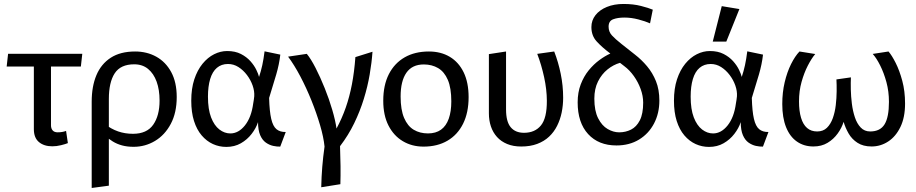

<svg xmlns="http://www.w3.org/2000/svg" viewBox="-20 -719 4577 959"><path d="M241.3 11.8Q200 11.8 174.5 -9.4Q149.1 -30.7 149.1 -73.9V-403.1L234.7 -416.2V-93.2Q234.7 -77.1 243 -67.6Q251.3 -58.1 267.8 -58.1Q291.8 -58.1 310 -65.1L319 -4.2Q307.6 0.6 285.1 6.2Q262.6 11.8 241.3 11.8ZM13.3 -386.7 20.4 -450.3H391L383.9 -386.7Z M438 219.9V-210.9Q438 -287.5 461.6 -343.6Q485.2 -399.6 533.3 -430.7Q581.4 -461.8 654.9 -461.8Q713.8 -461.8 760.8 -435.7Q807.8 -409.6 835.2 -358.9Q862.7 -308.1 862.7 -234.5Q862.7 -155.9 833 -100.2Q803.4 -44.4 754.3 -15.1Q705.2 14.3 647.4 14.3Q615.5 14.3 589.9 7.4Q564.3 0.5 543.2 -12.5Q522.2 -25.5 501.3 -43.7V-100.6Q535.3 -74.6 569.8 -62.7Q604.3 -50.7 644.2 -50.7Q713.3 -50.7 745.2 -96Q777 -141.3 777 -216.6Q777 -270.7 762.3 -311.2Q747.6 -351.6 719.6 -374.7Q691.5 -397.8 650.5 -397.8Q582.4 -397.8 553 -352.9Q523.7 -308 523.7 -224.5V208.4Z M1110.3 14.8Q1075 14.8 1043.5 0.5Q1011.9 -13.9 987.4 -42.6Q962.8 -71.3 949 -114.7Q935.3 -158.1 935.3 -216Q935.3 -276.6 950.5 -322.7Q965.8 -368.9 991.6 -400.5Q1017.5 -432.1 1049.4 -448.1Q1081.3 -464.1 1114.6 -464.1Q1154.7 -464.1 1183.3 -449.4Q1211.8 -434.7 1230.8 -413.4Q1249.8 -392 1260.2 -370.4Q1270.6 -348.9 1273.9 -334.8Q1283.4 -363 1290 -393.2Q1296.6 -423.5 1301.5 -462.6L1380.1 -446.2Q1374.6 -397.7 1359.8 -347.2Q1345 -296.8 1324.2 -229.8Q1326 -162.8 1334.7 -125.4Q1343.3 -88.1 1361.2 -73.5Q1379.1 -59 1407.2 -59.7L1379.8 13.3Q1363.7 13.8 1344.5 9.7Q1325.4 5.5 1307.8 -6.8Q1290.3 -19.1 1279.6 -43.8Q1268.9 -68.5 1268.8 -109Q1259 -78.8 1236.9 -50.2Q1214.9 -21.5 1183.1 -3.4Q1151.4 14.8 1110.3 14.8ZM1130.5 -52.5Q1171.3 -52.5 1203.4 -92.6Q1235.5 -132.8 1244.7 -202.1Q1246.2 -210.8 1247.7 -220.2Q1249.2 -229.6 1249.9 -238.1Q1251.6 -264 1241.8 -291.9Q1232 -319.8 1213.6 -344.2Q1195.2 -368.6 1171.1 -384Q1147 -399.4 1118.7 -399.4Q1085.9 -399.4 1063.3 -380.2Q1040.8 -361.1 1029.8 -324.4Q1018.7 -287.6 1018.7 -236Q1018.7 -173.4 1034.3 -132.7Q1050 -92 1075.8 -72.2Q1101.5 -52.5 1130.5 -52.5Z M1418.9 -436.1 1512.4 -450Q1532.9 -425.2 1556.4 -379.3Q1579.9 -333.4 1601.9 -278.6Q1624 -223.9 1639.6 -170.3Q1655.3 -116.7 1660.8 -77Q1688.4 -128.3 1707.1 -182Q1725.8 -235.6 1737.7 -297.4Q1749.6 -359.2 1755.1 -433.8L1840.5 -460.6Q1836.8 -406.6 1826.5 -346.8Q1816.3 -286.9 1797.2 -225.1Q1778.2 -163.3 1749.2 -103.5Q1720.3 -43.7 1678.4 11.1Q1680.4 62.3 1680.9 110.6Q1681.4 159 1680.1 201L1584.5 216.3Q1585.7 162.5 1589.7 113.7Q1593.7 64.8 1601 13.1Q1596.3 -34.3 1578.6 -94.1Q1561 -154 1535.7 -216.9Q1510.4 -279.7 1480.2 -337.2Q1449.9 -394.6 1418.9 -436.1Z M2095.4 13.3Q2037.5 13.3 1992.1 -13.8Q1946.6 -40.8 1920.4 -92Q1894.3 -143.1 1894.3 -215.7Q1894.3 -293.7 1922.3 -348.6Q1950.4 -403.5 2001.4 -432.7Q2052.3 -461.8 2122.2 -461.8Q2182.3 -461.8 2226.8 -435.1Q2271.3 -408.4 2296 -357.5Q2320.6 -306.6 2320.6 -233.7Q2320.6 -156.7 2293.1 -101.2Q2265.5 -45.7 2215 -16.2Q2164.5 13.3 2095.4 13.3ZM2117.7 -52.6Q2156.7 -52.6 2182.7 -71.2Q2208.6 -89.9 2221.4 -126.1Q2234.2 -162.3 2234.2 -212.7Q2234.2 -279.6 2216.8 -320.1Q2199.4 -360.6 2168.3 -378.9Q2137.2 -397.1 2096.7 -397.1Q2038.8 -397.1 2009.9 -355.7Q1981 -314.4 1981 -236.7Q1981 -170.9 1998.4 -130Q2015.8 -89.2 2046.5 -70.9Q2077.2 -52.6 2117.7 -52.6Z M2583.2 12.8Q2543.4 12.8 2513.1 0.2Q2482.8 -12.3 2462.4 -34.9Q2442.1 -57.5 2432 -87.6Q2421.9 -117.7 2421.9 -152.7V-448.7L2507.6 -461.8V-172.3Q2507.6 -111.6 2530.7 -83.7Q2553.8 -55.7 2597.3 -55.7Q2651.7 -55.7 2681.8 -92.4Q2711.9 -129.1 2711.4 -216Q2711.2 -272 2697.8 -333.5Q2684.4 -395 2663.4 -450L2748.1 -461.8Q2768.6 -409.4 2780.7 -350.3Q2792.8 -291.2 2792.8 -230.9Q2792.8 -193 2785.5 -157.2Q2778.1 -121.5 2762.6 -90.5Q2747.2 -59.6 2722.6 -36.5Q2698.1 -13.4 2663.4 -0.3Q2628.7 12.8 2583.2 12.8Z M3059.1 7.5Q2969.7 7.5 2917.5 -49.4Q2865.3 -106.4 2865.3 -207.9Q2865.3 -257.5 2880.6 -297.5Q2895.9 -337.5 2920.4 -367.6Q2945 -397.7 2973.6 -418.8Q3002.2 -439.8 3028.5 -451.5Q2986.2 -483.5 2960.1 -512.2Q2933.9 -540.8 2933.9 -583.7Q2933.9 -617 2954.2 -643.2Q2974.6 -669.4 3011.1 -684.3Q3047.6 -699.2 3094.3 -699.2Q3143.3 -699.2 3181.5 -689.3Q3219.7 -679.5 3240.5 -670.7L3226.8 -602.4Q3204.1 -612.6 3168.5 -622Q3132.9 -631.3 3098.5 -631.3Q3065.4 -631.3 3042.6 -622.7Q3019.8 -614.1 3019.8 -585.8Q3019.8 -560.2 3036.6 -542Q3053.4 -523.7 3084.5 -499.2L3151.6 -446.2Q3184.3 -420.9 3211.8 -388.2Q3239.4 -355.5 3256.4 -313.5Q3273.4 -271.5 3273.4 -216.5Q3273.4 -153.2 3246.8 -102.3Q3220.2 -51.4 3171.9 -21.9Q3123.7 7.5 3059.1 7.5ZM3072.5 -58Q3104.8 -58 3132 -71.7Q3159.2 -85.4 3175.8 -117.9Q3192.5 -150.5 3192.5 -206.4Q3192.5 -240 3179.9 -274.4Q3167.4 -308.9 3146 -339Q3124.6 -369.1 3098.1 -388.7L3076.8 -405.2Q3043.5 -395.7 3014.4 -372.2Q2985.2 -348.7 2966.9 -312.1Q2948.6 -275.5 2948.6 -226.3Q2948.6 -165.6 2967.5 -128.4Q2986.4 -91.1 3015.1 -74.6Q3043.8 -58 3072.5 -58Z M3521.3 14.8Q3486 14.8 3454.5 0.5Q3422.9 -13.9 3398.4 -42.6Q3373.8 -71.3 3360 -114.7Q3346.3 -158.1 3346.3 -216Q3346.3 -276.6 3361.5 -322.7Q3376.8 -368.9 3402.6 -400.5Q3428.5 -432.1 3460.4 -448.1Q3492.3 -464.1 3525.6 -464.1Q3565.7 -464.1 3594.3 -449.4Q3622.8 -434.7 3641.8 -413.4Q3660.8 -392 3671.2 -370.4Q3681.6 -348.9 3684.9 -334.8Q3694.4 -363 3701 -393.2Q3707.6 -423.5 3712.5 -462.6L3791.1 -446.2Q3785.6 -397.7 3770.8 -347.2Q3756 -296.8 3735.2 -229.8Q3737 -162.8 3745.7 -125.4Q3754.3 -88.1 3772.2 -73.5Q3790.1 -59 3818.2 -59.7L3790.8 13.3Q3774.7 13.8 3755.5 9.7Q3736.4 5.5 3718.8 -6.8Q3701.3 -19.1 3690.6 -43.8Q3679.9 -68.5 3679.8 -109Q3670 -78.8 3647.9 -50.2Q3625.9 -21.5 3594.1 -3.4Q3562.4 14.8 3521.3 14.8ZM3541.5 -52.5Q3582.3 -52.5 3614.4 -92.6Q3646.5 -132.8 3655.7 -202.1Q3657.2 -210.8 3658.7 -220.2Q3660.2 -229.6 3660.9 -238.1Q3662.6 -264 3652.8 -291.9Q3643 -319.8 3624.6 -344.2Q3606.2 -368.6 3582.1 -384Q3558 -399.4 3529.7 -399.4Q3496.9 -399.4 3474.3 -380.2Q3451.8 -361.1 3440.8 -324.4Q3429.7 -287.6 3429.7 -236Q3429.7 -173.4 3445.3 -132.7Q3461 -92 3486.8 -72.2Q3512.5 -52.5 3541.5 -52.5ZM3540 -511.1 3585 -688.3 3673.1 -673.8 3607.7 -511.1Z M4042.8 12.6Q3995.5 12.6 3960.3 -12Q3925.1 -36.5 3906.2 -83.9Q3887.3 -131.4 3887.3 -199.1Q3887.3 -257.4 3899.3 -308.1Q3911.3 -358.9 3931.1 -398.8Q3951 -438.6 3973.3 -461.8L4052 -449.2Q4033.7 -427.7 4015.1 -391.7Q3996.4 -355.6 3983.7 -310.1Q3970.9 -264.6 3970.9 -212.5Q3970.9 -164.5 3981 -130.8Q3991.1 -97 4011.2 -79.7Q4031.2 -62.4 4061.5 -62.4Q4091.6 -62.4 4110.3 -80.7Q4129.1 -99.1 4139.8 -129Q4150.4 -158.9 4154.5 -193.9Q4158.6 -228.9 4158.9 -262.7Q4159.3 -296.4 4157.8 -322.3L4230.1 -332.6Q4228.9 -307.2 4229.6 -272.5Q4230.4 -237.7 4234.9 -201.1Q4239.5 -164.4 4250 -133Q4260.4 -101.6 4279.1 -82Q4297.7 -62.4 4326.5 -62.4Q4376.3 -62.4 4398.2 -98Q4420.1 -133.6 4420.1 -210.2Q4420.1 -262.3 4407.5 -308.8Q4394.8 -355.3 4376.3 -392.1Q4357.8 -429 4339 -449.7L4417.9 -461.8Q4434.4 -442.9 4453.6 -405Q4472.8 -367.1 4486.7 -315.3Q4500.6 -263.6 4500.6 -201.7Q4500.6 -132.6 4477.4 -84.7Q4454.1 -36.8 4416.1 -12.1Q4378.2 12.6 4333.5 12.6Q4291.3 12.6 4263.2 -5.6Q4235 -23.8 4218.7 -52.1Q4202.4 -80.4 4193.7 -110.4Q4184.4 -80.2 4163.9 -51.9Q4143.4 -23.5 4113.3 -5.5Q4083.3 12.6 4042.8 12.6Z"/></svg>

Font: Ancizar Sans Thin
Style: Regular
Weight: 100
Designer: Cesar Puertas, Viviana Monsalve, Julian Moncada, Julian Prieto, Jose Castro, Mariel Hernandez, Felipe Aragon, Sara Alarc
Version: Version 8.100